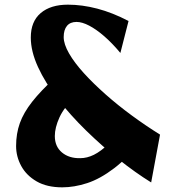

<svg xmlns="http://www.w3.org/2000/svg" viewBox="-20 -782 742 823"><path d="M628 0Q560 -42 488 -99.5Q416 -157 348.5 -223Q281 -289 227.5 -358Q174 -427 143 -494.5Q112 -562 112 -621Q112 -690 154.5 -726Q197 -762 271 -762Q332 -762 397 -745Q462 -728 531 -692L496 -555Q461 -597 427 -626.5Q393 -656 362.5 -672Q332 -688 308 -688Q281 -688 267 -671Q253 -654 253 -623Q253 -593 276 -553Q299 -513 339.5 -468.5Q380 -424 432.5 -377.5Q485 -331 545 -287Q605 -243 666 -205ZM247 21Q181 21 137 -4.5Q93 -30 71 -70.5Q49 -111 49 -156Q49 -209 65 -254Q81 -299 118 -346Q155 -393 217 -450L306 -371Q255 -323 235 -279Q215 -235 215 -199Q215 -154 245.5 -128.5Q276 -103 324 -104Q353 -104 382.5 -118.5Q412 -133 447 -166.5Q482 -200 529 -257L595 -190Q530 -107 469.5 -61Q409 -15 353.5 3Q298 21 247 21Z"/></svg>

Font: Marhey Light Medium
Style: Regular
Weight: 500
Version: Version 1.000